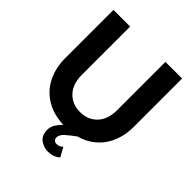

<svg xmlns="http://www.w3.org/2000/svg" viewBox="-251 -866 1209 1209"><g transform="rotate(45 353.5 -261.5)"><path d="M196.3 -722.7V-293Q196.3 -210.4 240.2 -164.6Q284.2 -118.7 353.5 -118.7Q423.3 -118.7 467 -164.6Q510.7 -210.4 510.7 -293V-722.7H659.2V-293Q659.2 -205.1 623.8 -136Q588.4 -66.9 520.3 -27.1Q452.1 12.7 353.5 12.7Q255.4 12.7 187 -27.1Q118.7 -66.9 83.3 -136Q47.9 -205.1 47.9 -293V-722.7ZM434.1 109.9 468.3 171.4Q447.8 188 428.7 194.3Q409.7 200.7 386.2 200.7Q349.6 200.7 318.1 178.2Q286.6 155.8 286.6 105.5Q286.6 79.1 301.8 54.9Q316.9 30.8 338.1 10.5Q359.4 -9.8 379.2 -24.2Q398.9 -38.6 408.2 -44.9L453.1 0Q413.6 28.3 387.5 51.8Q361.3 75.2 361.3 99.6Q361.3 110.4 369.1 119.1Q377 127.9 389.2 127.9Q404.3 127.9 414.6 124Q424.8 120.1 434.1 109.9Z"/></g></svg>

Font: Giphurs
Style: Bold
Weight: 700
Version: Version 0.920; ttfautohint (v1.8.4.7-5d5b)